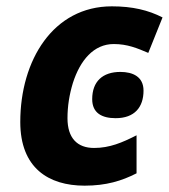

<svg xmlns="http://www.w3.org/2000/svg" viewBox="-20 -576 533 606"><path d="M247 10C315 10 364 -5 411 -29V-149C366 -126 326 -109 277 -109C224 -109 193 -140 193 -203C193 -241 199 -278 210 -314C233 -386 276 -437 339 -437C382 -437 413 -424 448 -409L493 -521C448 -544 398 -556 333 -556C148 -556 44 -386 44 -191C44 -46 133 10 247 10ZM345 -203C405 -203 433 -238 433 -290C433 -334 399 -349 360 -349C304 -349 271 -319 271 -263C271 -219 302 -203 345 -203Z"/></svg>

Font: BC Sans
Style: Bold Italic
Weight: 700
Italic angle: -12°
Designer: Monotype Design Team
Province of B.C.
Foundry: Monotype Imaging Inc.
Version: Version 2.000;GOOG;noto-source:20170915:90ef993387c0